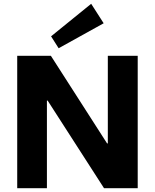

<svg xmlns="http://www.w3.org/2000/svg" viewBox="-20 -995 818 1015"><path d="M708 -700V0H530L232 -463H228V0H71V-700H249L546 -237H550V-700ZM528 -872 290 -740 250 -803 462 -975Z"/></svg>

Font: Pathway Extreme
Style: Bold
Weight: 700
Designer: Eduardo Rodriguez Tunni
Foundry: Eduardo Rodriguez Tunni
Version: Version 1.001;gftools[0.9.26]